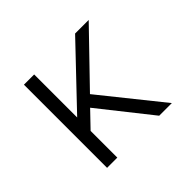

<svg xmlns="http://www.w3.org/2000/svg" viewBox="-124 -684 849 849"><g transform="rotate(-45 300.0 -260.0)"><path d="M436 0 245 -241 174 -167V0H110V-520H174V-251L430 -520H515L287 -284L515 0Z"/></g></svg>

Font: Iosevka Light Extended
Style: Regular
Weight: 300
Width: 7
Monospace: yes
Designer: Belleve Invis
Foundry: Belleve Invis
Version: Version 32.5.0; ttfautohint (v1.8.4)